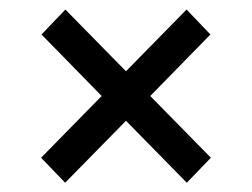

<svg xmlns="http://www.w3.org/2000/svg" viewBox="-20 -458 542 413"><path d="M198.7 -251.5 68.4 -118.7 120.1 -64.9 251 -198.2 381.8 -64.9 433.6 -118.7 303.2 -251.5 432.6 -383.8 381.3 -437.5 251 -304.7 120.6 -437.5 69.3 -383.8Z"/></svg>

Font: Vazirmatn RD NL
Style: Regular
Weight: 400
Designer: Saber Rastikerdar
Foundry: Saber Rastikerdar
Version: Version 32.101